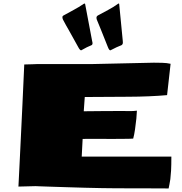

<svg xmlns="http://www.w3.org/2000/svg" viewBox="-20 -1066 1040 1098"><path d="M944.3 11.7Q886.2 11.2 840.6 11.2Q794.9 11.2 749 11Q703.1 10.7 643.6 10.7Q609.9 10.7 563.2 9.8Q516.6 8.8 464.6 7.6Q412.6 6.3 363 4.6Q313.5 2.9 272.7 1.7Q231.9 0.5 207.8 -0.5Q183.6 -1.5 183.6 -1.5L85.4 1Q85.4 1 86.9 -28.1Q88.4 -57.1 90.8 -106Q93.3 -154.8 96.2 -216.1Q99.1 -277.3 102.3 -343Q105.5 -408.7 108.4 -470.5Q111.3 -532.2 113.5 -582.5Q115.7 -632.8 117.2 -663.8Q118.7 -694.8 118.7 -697.3Q134.8 -697.8 144 -698Q153.3 -698.2 164.1 -698.5Q174.8 -698.7 195.3 -699.7H509.3L859.9 -707.5Q882.8 -707.5 908.2 -706.8Q933.6 -706.1 955.6 -701.2L935.5 -522Q836.9 -513.2 713.6 -512.7Q590.3 -512.2 464.8 -511.2Q462.9 -495.6 462.2 -475.6Q461.4 -455.6 459 -429.7Q522.9 -430.7 582.5 -430.9Q642.1 -431.2 686.5 -431.2Q695.3 -431.2 704.6 -430.9Q713.9 -430.7 723.6 -430.7Q733.4 -430.7 743.2 -431.2Q752.9 -431.6 762.7 -433.1V-429.2Q762.7 -417 759.8 -387.7Q756.8 -358.4 752.2 -326.4Q747.6 -294.4 741.7 -273.4Q740.2 -272.9 715.3 -272.2Q690.4 -271.5 620.1 -271.5Q603 -271.5 582.8 -271.7Q562.5 -272 539.1 -272Q517.6 -272 496.1 -272Q474.6 -272 452.6 -271.5L447.3 -170.4H960Q960 -120.6 958.3 -90.1Q956.5 -59.6 954.1 -41.5Q951.7 -23.4 949 -11.7Q946.3 0 944.3 11.7ZM443.4 -778.3Q437 -778.3 426.3 -798.6Q415.5 -818.8 389.6 -864.7Q378.9 -884.8 371.8 -896.7Q364.7 -908.7 357.9 -920.9Q351.1 -933.1 340.3 -953.6Q336.9 -960.9 336.9 -967.8Q336.9 -974.6 344.2 -978Q371.1 -993.2 401.4 -1009.3Q431.6 -1025.4 458.5 -1043.9Q463.4 -1045.9 463.9 -1045.9Q465.8 -1045.9 466.8 -1043L506.8 -832Q507.8 -827.6 508.5 -824.5Q509.3 -821.3 509.3 -818.4Q509.3 -811 503.4 -807.6Q488.3 -801.3 476.6 -795.7Q464.8 -790 447.3 -779.8Q445.8 -778.3 443.4 -778.3ZM610.4 -778.3Q604 -778.3 596.2 -798.6Q588.4 -818.8 569.8 -864.7Q562 -884.8 556.9 -897Q551.8 -909.2 546.9 -921.4Q542 -933.6 533.7 -953.6Q531.7 -959.5 531.7 -964.8Q531.7 -973.1 540.5 -978Q567.9 -993.2 597.7 -1008.8Q627.4 -1024.4 654.3 -1043.9Q654.3 -1044.9 655.8 -1044.9Q657.2 -1044.9 657.2 -1045.4Q657.7 -1045.4 658.2 -1045.7Q658.7 -1045.9 658.7 -1045.9Q661.6 -1045.9 661.6 -1043L682.1 -832Q682.1 -828.6 682.4 -826.4Q682.6 -824.2 682.6 -822.3Q682.6 -812.5 674.8 -807.6Q658.2 -801.3 646.5 -795.7Q634.8 -790 614.7 -779.8Q613.3 -778.3 610.4 -778.3Z"/></svg>

Font: Seymour One
Style: Regular
Weight: 400
Designer: Vernon Adams
Foundry: Vernon Adams
Version: Version 1.100; ttfautohint (v1.8.4.7-5d5b);gftools[0.9.33]